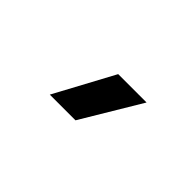

<svg xmlns="http://www.w3.org/2000/svg" viewBox="-17 -940 533 533"><g transform="rotate(45 250.0 -673.0)"><path d="M155.9 -585 249.9 -759.5H361.3L256.8 -585Z"/></g></svg>

Font: Geologica-Sharp
Style: Regular
Weight: 100
Designer: Sindre Bremnes, Frode Helland
Foundry: Monokrom Skriftforlag AS
Version: Version 1.010;gftools[0.9.28]